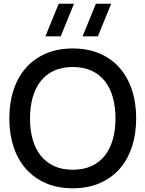

<svg xmlns="http://www.w3.org/2000/svg" viewBox="-20 -995 780 1030"><path d="M423 -800 494.5 -975H576.5L505 -800ZM223.5 -800 295 -975H377L305.5 -800ZM370.5 15Q289.5 15 226.2 -12.2Q163 -39.5 119.2 -89Q75.5 -138.5 52.8 -207.5Q30 -276.5 30 -360Q30 -443.5 52.8 -512.5Q75.5 -581.5 119.2 -631Q163 -680.5 226.2 -707.8Q289.5 -735 370.5 -735Q451.5 -735 514.8 -707.8Q578 -680.5 621.5 -631Q665 -581.5 687.8 -512.5Q710.5 -443.5 710.5 -360Q710.5 -276.5 687.8 -207.5Q665 -138.5 621.5 -89Q578 -39.5 514.8 -12.2Q451.5 15 370.5 15ZM370.5 -84.5Q428 -84.5 471 -104.2Q514 -124 542.5 -160.2Q571 -196.5 585.2 -247.2Q599.5 -298 599.5 -360Q599.5 -422 585.2 -472.8Q571 -523.5 542.5 -559.8Q514 -596 471 -615.8Q428 -635.5 370.5 -635.5Q313 -635.5 270 -615.8Q227 -596 198.5 -559.8Q170 -523.5 155.5 -472.8Q141 -422 141 -360Q141 -298 155.2 -247.2Q169.5 -196.5 198.2 -160.2Q227 -124 270 -104.2Q313 -84.5 370.5 -84.5Z"/></svg>

Font: Vela Sans SemBd
Style: Regular
Weight: 600
Designer: Principal design: Mikhail Sharanda - project Manrope.
Design modification: Ravid Balaliev
Foundry: Mikhail Sharanda
Version: Version 1.001